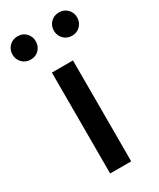

<svg xmlns="http://www.w3.org/2000/svg" viewBox="-231 -844 751 908"><g transform="rotate(-30 144.5 -390.5)"><path d="M87 0V-551H202V0ZM32 -654Q4 -654 -14 -672.5Q-32 -691 -32 -718Q-32 -744 -14 -762.5Q4 -781 32 -781Q60 -781 77.5 -762.5Q95 -744 95 -718Q95 -691 77.5 -672.5Q60 -654 32 -654ZM258 -654Q230 -654 212 -672.5Q194 -691 194 -718Q194 -744 212 -762.5Q230 -781 258 -781Q285 -781 303 -762.5Q321 -744 321 -718Q321 -691 303 -672.5Q285 -654 258 -654Z"/></g></svg>

Font: Noto Sans JP Thin Medium
Style: Regular
Weight: 500
Version: Version 2.004-H2;hotconv 1.0.118;makeotfexe 2.5.65603